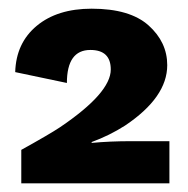

<svg xmlns="http://www.w3.org/2000/svg" viewBox="-20 -755 432 442"><path d="M29 -333V-410Q94 -446 118 -462Q235 -541 235 -595Q235 -640 188 -640Q134 -640 134 -564L15 -589Q17 -656 64.5 -695.5Q112 -735 191 -735Q279 -735 322 -696.5Q365 -658 365 -605Q365 -531 268 -466Q232 -443 191 -428V-426Q233 -430 282 -430H370V-333Z"/></svg>

Font: Elaine Sans
Style: Bold
Weight: 700
Designer: Wei Huang
Foundry: Wei Huang
Version: Version 2.001;December 24, 2019;FontCreator 12.0.0.2547 64-b